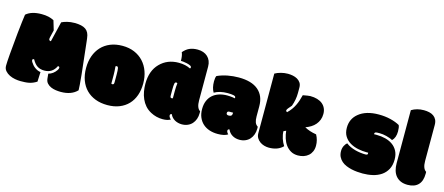

<svg xmlns="http://www.w3.org/2000/svg" viewBox="-48 -1226 4099 1772"><g transform="rotate(15 2001.0 -340.5)"><path d="M552.7 8.8Q530.8 8.8 505.6 5.4Q480.5 2 458.5 -7.6Q436.5 -17.1 421.1 -34.2Q405.8 -51.3 403.3 -78.1L398.9 -124Q443.8 -135.3 474.6 -179.7Q482.9 -192.4 482.9 -201.7Q482.9 -214.4 470.2 -214.4H468.8Q468.3 -213.9 466.8 -213.9Q432.6 -142.1 356 -142.1Q316.9 -142.1 289.3 -159.2Q261.7 -176.3 238.8 -218.3H235.8Q222.7 -218.3 222.7 -207Q222.7 -199.2 228.5 -189.5Q236.3 -176.8 246.6 -164.8Q256.8 -152.8 269.3 -143.6Q281.7 -134.3 296.1 -127.9Q310.5 -121.6 325.7 -119.6L321.8 -27.3Q302.7 -15.1 284.7 -7.8Q266.6 -0.5 248 3.2Q229.5 6.8 209.7 7.8Q189.9 8.8 168 8.8Q144.5 8.8 116 3.7Q87.4 -1.5 62.5 -13.7Q37.6 -25.9 20.5 -45.7Q3.4 -65.4 3.4 -94.7Q3.4 -127 9.8 -205.3Q16.1 -283.7 28.8 -410.6Q35.6 -476.6 41.3 -522.2Q46.9 -567.9 50.8 -594.2Q101.6 -639.2 199.2 -639.2Q270.5 -639.2 317.4 -612.8L344.2 -522.9L327.1 -451.2Q325.2 -444.8 325.2 -437Q325.2 -419.9 344.7 -419.4L391.1 -612.3Q411.6 -623 443.6 -631.1Q475.6 -639.2 513.7 -639.2Q549.3 -639.2 575.4 -633.3Q601.6 -627.4 619.4 -615Q637.2 -602.5 647.2 -582.5Q657.2 -562.5 660.2 -533.7Q661.1 -528.3 662.1 -519.5Q663.1 -510.7 664.6 -498Q687 -307.1 698 -194.8Q709 -82.5 709 -48.3Q654.8 8.8 552.7 8.8Z M999.5 15.1Q935.1 15.1 883.8 -4.6Q832.5 -24.4 796.6 -60.8Q760.7 -97.2 741.5 -148.9Q722.2 -200.7 722.2 -265.1Q722.2 -328.1 740.7 -380.4Q759.3 -432.6 794.4 -470.5Q829.6 -508.3 880.4 -529.1Q931.2 -549.8 995.6 -549.8Q1059.6 -549.8 1110.1 -528.3Q1160.6 -506.8 1196 -468.5Q1231.4 -430.2 1250.2 -377.7Q1269 -325.2 1269 -263.2Q1269 -200.2 1251 -148.9Q1232.9 -97.7 1198.2 -61.3Q1163.6 -24.9 1113.5 -4.9Q1063.5 15.1 999.5 15.1ZM984.9 -186.5Q988.3 -183.1 995.6 -183.1Q999 -183.1 1002.2 -184.3Q1005.4 -185.5 1007.3 -188.5Q1010.7 -193.4 1010.7 -207V-276.9Q1010.7 -322.8 1006.8 -339.4Q1003.4 -354.5 992.2 -354.5Q985.4 -354.5 980.5 -349.6Q984.9 -301.3 984.9 -272Z M1572.8 -346.2Q1567.9 -351.1 1561 -351.1Q1549.8 -351.1 1546.4 -335.9Q1542.5 -319.3 1542.5 -273.4V-223.6Q1542.5 -210.4 1545.9 -205.1Q1549.3 -199.7 1557.1 -199.7Q1564.9 -199.7 1568.4 -203.1V-268.6Q1568.4 -316.4 1572.8 -346.2ZM1537.6 -634.8Q1550.8 -649.9 1564.7 -661.4Q1578.6 -672.9 1595 -680.4Q1611.3 -688 1630.9 -691.9Q1650.4 -695.8 1674.3 -695.8Q1703.6 -695.8 1728 -687.3Q1752.4 -678.7 1770 -662.4Q1787.6 -646 1797.4 -622.3Q1807.1 -598.6 1807.1 -568.4V-246.1Q1807.1 -173.3 1842.3 -151.4Q1842.8 -149.9 1842.8 -142.1V-133.3Q1842.8 -102.5 1833.5 -76.7Q1824.2 -50.8 1807.1 -31.7Q1790 -12.7 1765.1 -2Q1740.2 8.8 1709 8.8Q1691.4 8.8 1674.3 4.6Q1657.2 0.5 1642.3 -7.8Q1627.4 -16.1 1615.7 -28.6Q1604 -41 1597.2 -58.1Q1580.6 -58.1 1580.6 -42Q1580.6 -34.7 1586.2 -25.1Q1591.8 -15.6 1601.6 -8.3Q1572.8 8.8 1526.9 8.8Q1464.8 8.8 1411.1 -20Q1377 -38.1 1353.5 -64.9Q1330.1 -91.8 1315.7 -124.5Q1301.3 -157.2 1294.9 -193.4Q1288.6 -229.5 1288.6 -265.6Q1288.6 -391.1 1358.9 -461.9Q1428.7 -533.2 1537.6 -533.2Q1602.1 -533.2 1649.9 -508.8Q1655.3 -514.2 1655.3 -520Q1655.3 -530.3 1641.6 -536.9Q1627.9 -543.5 1610.1 -547.6Q1592.3 -551.8 1575.2 -553.5Q1558.1 -555.2 1550.8 -555.2Q1550.8 -605 1537.6 -634.8Z M2104.5 -217.8Q2084 -217.8 2084 -199.2Q2084 -181.6 2107.9 -181.6Q2124.5 -181.6 2132.3 -189.5Q2140.1 -197.3 2140.1 -217.8ZM2357.9 -241.7Q2357.9 -206.5 2365.7 -185.1Q2373.5 -163.6 2393.1 -151.4Q2393.6 -149.9 2393.6 -142.1V-133.3Q2393.6 -102.5 2384.3 -76.7Q2375 -50.8 2357.9 -31.7Q2340.8 -12.7 2315.9 -2Q2291 8.8 2259.8 8.8Q2241.2 8.8 2223.9 4.4Q2206.5 0 2191.9 -8.8Q2177.2 -17.6 2166 -30.3Q2154.8 -43 2147.9 -59.6Q2131.3 -59.6 2131.3 -43.5Q2131.3 -29.8 2148.4 -12.7Q2116.7 8.8 2052.7 8.8Q2008.8 8.8 1972.4 -3.4Q1936 -15.6 1909.9 -39.3Q1883.8 -63 1869.1 -97.7Q1854.5 -132.3 1854.5 -177.7Q1854.5 -221.7 1868.7 -255.4Q1882.8 -289.1 1908.4 -311.8Q1934.1 -334.5 1969.5 -345.9Q2004.9 -357.4 2046.9 -357.4Q2061 -357.4 2074.7 -356.4Q2088.4 -355.5 2101.6 -353.5Q2110.4 -351.6 2115 -350.8Q2119.6 -350.1 2120.6 -349.6Q2122.1 -355 2122.1 -357.9Q2122.1 -370.6 2100.8 -375Q2079.6 -379.4 2044.4 -379.4Q1970.2 -379.4 1918.5 -349.6Q1894.5 -389.6 1894.5 -452.1Q1894.5 -487.8 1903.3 -504.4Q1950.7 -525.9 2002.9 -535.6Q2055.2 -545.4 2106.9 -545.4Q2231 -545.4 2294.4 -491.2Q2357.9 -437 2357.9 -337.4Z M2632.8 -173.3Q2632.8 -157.7 2636 -139.9Q2639.2 -122.1 2645 -104.2Q2650.9 -86.4 2658.7 -70.1Q2666.5 -53.7 2675.3 -41Q2627 8.8 2541 8.8Q2518.6 8.8 2495.6 2.2Q2472.7 -4.4 2454.6 -17.6Q2436.5 -30.8 2425 -50Q2413.6 -69.3 2413.6 -94.7V-664.6Q2437 -678.2 2470 -687Q2502.9 -695.8 2536.6 -695.8Q2559.6 -695.8 2583.5 -691.2Q2607.4 -686.5 2627 -675.3Q2646.5 -664.1 2658.7 -645.8Q2670.9 -627.4 2670.9 -599.6V-547.9Q2670.9 -483.9 2647.9 -420.9Q2646 -418 2641.6 -413.1Q2637.2 -408.2 2632.1 -402.3Q2627 -396.5 2622.3 -390.9Q2617.7 -385.3 2614.7 -380.9Q2607.9 -371.1 2607.9 -364Q2607.9 -356.9 2619.6 -351.1Q2641.6 -371.6 2657 -393.1Q2672.4 -414.6 2683.8 -437.5Q2695.3 -460.4 2703.6 -485.8Q2711.9 -511.2 2719.2 -540Q2725.6 -541 2733.9 -542.5Q2742.2 -543.9 2761.7 -547.4Q2780.8 -550.3 2788.6 -550.3Q2826.2 -550.3 2855.7 -541.5Q2885.3 -532.7 2905.8 -515.9Q2926.3 -499 2937 -475.3Q2947.8 -451.7 2947.8 -421.4Q2947.8 -390.6 2938 -365.2Q2928.2 -339.8 2910.9 -319.6Q2893.6 -299.3 2869.9 -284.7Q2846.2 -270 2818.4 -260.3Q2863.3 -233.9 2931.6 -222.7Q2958 -175.3 2958 -121.1Q2958 -90.3 2947.5 -66.2Q2937 -42 2918.2 -25.4Q2899.4 -8.8 2874 0Q2848.6 8.8 2818.8 8.8Q2778.8 8.8 2749.8 -8.1Q2720.7 -24.9 2700.9 -52.2Q2681.2 -79.6 2670.4 -114Q2659.7 -148.4 2656.2 -183.6Z M3460.4 -382.8Q3447.8 -378.9 3447.8 -367.7V-365.2Q3447.8 -362.8 3448.2 -362.3Q3450.7 -362.8 3454.3 -362.8Q3458 -362.8 3462.4 -362.8H3474.1Q3517.1 -362.8 3556.6 -352.8Q3596.2 -342.8 3626.2 -321.5Q3656.2 -300.3 3674.1 -266.6Q3691.9 -232.9 3691.9 -186Q3691.9 -130.4 3670.9 -91.8Q3649.9 -53.2 3614.7 -29.5Q3579.6 -5.9 3533.9 4.6Q3488.3 15.1 3439 15.1Q3414.6 15.1 3386.7 12.7Q3358.9 10.3 3331.5 4.2Q3304.2 -2 3279.3 -12.5Q3254.4 -22.9 3235.4 -39.6Q3216.3 -56.2 3204.8 -79.6Q3193.4 -103 3193.4 -134.8Q3193.4 -148.4 3196.5 -161.4Q3199.7 -174.3 3205.1 -185.1Q3210.4 -195.8 3217.3 -204.1Q3224.1 -212.4 3231.4 -216.8Q3248.5 -202.6 3271.5 -192.1Q3294.4 -181.6 3319.8 -174.8Q3345.2 -168 3370.6 -164.8Q3396 -161.6 3417.5 -161.6Q3440.4 -161.6 3440.4 -174.3Q3440.4 -180.7 3439 -184.1Q3436.5 -183.6 3430.7 -183.6H3425.3Q3384.3 -183.6 3342.3 -192.1Q3300.3 -200.7 3266.4 -220.5Q3232.4 -240.2 3210.9 -273.4Q3189.5 -306.6 3189.5 -355.5Q3189.5 -440.4 3252.4 -492.2Q3321.8 -549.8 3444.3 -549.8Q3504.9 -549.8 3556.6 -537.1Q3608.4 -524.4 3645.5 -503.4Q3654.8 -484.4 3654.8 -444.3Q3654.8 -384.3 3622.1 -353Q3609.4 -360.4 3593.5 -366.2Q3577.6 -372.1 3561 -376.2Q3544.4 -380.4 3527.8 -382.6Q3511.2 -384.8 3496.6 -384.8Q3466.8 -384.8 3460.4 -382.8Z M3966.8 -246.1Q3966.8 -173.3 4002 -151.4Q4002.4 -149.9 4002.4 -142.1V-133.3Q4002.4 -63 3967.3 -27.1Q3932.1 8.8 3866.7 8.8Q3828.1 8.8 3800.3 -3.4Q3772.5 -15.6 3754.2 -37.6Q3735.8 -59.6 3727.1 -90.1Q3718.3 -120.6 3718.3 -157.2V-664.6Q3769 -695.8 3835.9 -695.8Q3862.8 -695.8 3886.7 -690.4Q3910.6 -685.1 3928.5 -672.6Q3946.3 -660.2 3956.5 -639.9Q3966.8 -619.6 3966.8 -589.4Z"/></g></svg>

Font: Modak sl
Style: Regular
Weight: 400
Designer: Sarang Kulkarni, Maithili Shingre, Noopur Datye
Foundry: Ek Type
Version: Version 1.036;PS Version 1.000;hotconv 1.0.79;makeotf.lib2.5